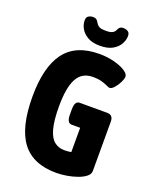

<svg xmlns="http://www.w3.org/2000/svg" viewBox="-163 -985 878 1086"><g transform="rotate(20 276.0 -442.0)"><path d="M310 8Q170 8 103.5 -79.5Q37 -167 37 -352Q37 -530 103.5 -619Q170 -708 312 -708Q358 -708 399.5 -697.5Q441 -687 467 -670.5Q493 -654 493 -637Q493 -624 482.5 -602.5Q472 -581 457 -564Q442 -547 430 -547Q424 -547 411 -553.5Q398 -560 376 -566.5Q354 -573 321 -573Q256 -573 226.5 -519Q197 -465 197 -351Q197 -266 210.5 -217Q224 -168 249.5 -148Q275 -128 310 -128Q332 -128 349 -131.5Q366 -135 392 -145L351 -79V-278H300Q271 -278 271 -328V-360Q271 -410 300 -410H465Q502 -410 502 -370V-72Q502 -54 483.5 -39Q465 -24 435.5 -13.5Q406 -3 373 2.5Q340 8 310 8ZM297 -752Q251 -752 222.5 -768.5Q194 -785 180.5 -809Q167 -833 167 -858Q167 -877 179 -884.5Q191 -892 207 -892Q219 -892 226 -887Q233 -882 237 -874Q241 -869 245.5 -861.5Q250 -854 261.5 -848.5Q273 -843 298 -843Q325 -843 337 -849Q349 -855 353 -863Q357 -871 360 -876Q363 -883 370 -887.5Q377 -892 388 -892Q404 -892 416 -884.5Q428 -877 428 -858Q428 -834 414.5 -809.5Q401 -785 372 -768.5Q343 -752 297 -752Z"/></g></svg>

Font: Asap Condensed VF Beta
Style: Regular
Weight: 400
Designer: Pablo Cosgaya
Foundry: Omnibus-Type
Version: Version 1.008